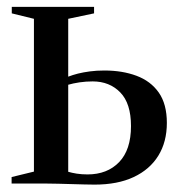

<svg xmlns="http://www.w3.org/2000/svg" viewBox="-20 -522 517 546"><path d="M13 0V-18.5L76.5 -34V-468.5L13.5 -484V-502.5H247.5V-484L174 -468.5V-304Q187 -309 202 -312.8Q217 -316.5 235.8 -319Q254.5 -321.5 277 -321.5Q328 -321.5 368.2 -306.5Q408.5 -291.5 431.5 -258.8Q454.5 -226 454.5 -172.5Q454.5 -118.5 430.2 -79.2Q406 -40 360.2 -18.5Q314.5 3 249 3Q236.5 3 219 2.5Q201.5 2 182.8 1.5Q164 1 146 0.5Q128 0 113.5 0ZM229 -26Q285 -26 318.8 -61Q352.5 -96 352.5 -163.5Q352.5 -228 322 -259.2Q291.5 -290.5 243.5 -290.5Q224.5 -290.5 206 -287.8Q187.5 -285 174 -281V-33.5Q184 -30.5 198.2 -28.2Q212.5 -26 229 -26Z"/></svg>

Font: Merriweather 144pt
Style: Regular
Weight: 400
Version: Version 2.100